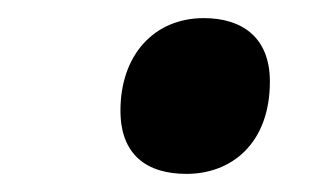

<svg xmlns="http://www.w3.org/2000/svg" viewBox="-20 -561 351 212"><path d="M186 -369C235 -369 278 -402 278 -471C278 -520 247 -541 205 -541C150 -541 113 -500 113 -439C113 -390 142 -369 186 -369Z"/></svg>

Font: Noto Serif Display ExtraBold
Style: Italic
Weight: 800
Italic angle: -12°
Designer: Monotype Design Team
Foundry: Monotype Imaging Inc.
Version: Version 2.009